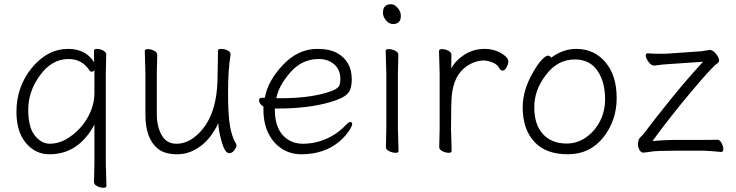

<svg xmlns="http://www.w3.org/2000/svg" viewBox="-20 -716 3494 911"><path d="M428 -125Q353 16 214 16Q148 16 103 -37.5Q58 -91 58 -186Q58 -304 131 -394Q205 -484 304 -484Q387 -484 427 -420Q426 -437 426 -444V-475Q426 -484 440 -484Q454 -484 469 -476.5Q484 -469 484 -457L482 -368V60L485 166Q485 175 471 175Q457 175 441.5 167.5Q426 160 426 148L428 59ZM428 -384Q423 -376 415.5 -376Q408 -376 405 -381Q370 -436 305 -436Q226 -436 170 -359Q114 -282 114 -196.5Q114 -111 145.5 -72.5Q177 -34 216 -34Q255 -34 291.5 -54Q328 -74 359 -107.5Q390 -141 409 -184.5Q428 -228 428 -274Z M726 -456 724 -368V-175Q724 -116 747 -75Q770 -34 817 -34Q864 -34 906 -68Q1009 -151 1012 -342Q1014 -418 1014 -442V-475Q1014 -484 1029 -484Q1044 -484 1059 -477Q1074 -470 1074 -459V-457Q1062 -385 1062 -277Q1062 -169 1071.5 -116.5Q1081 -64 1100 -34Q1102 -30 1102 -23.5Q1102 -17 1091.5 -3Q1081 11 1068 11Q1047 11 1031.5 -44.5Q1016 -100 1016 -132Q983 -61 931.5 -22.5Q880 16 820.5 16Q761 16 728 -11Q670 -60 670 -171V-368L667 -474Q667 -483 681.5 -483Q696 -483 711 -475.5Q726 -468 726 -456Z M1284 -201V-198Q1284 -116 1321.5 -75Q1359 -34 1417 -34Q1475 -34 1528.5 -57.5Q1582 -81 1622 -124Q1634 -137 1642.5 -137Q1651 -137 1651 -127.5Q1651 -118 1636 -95Q1621 -72 1592 -46Q1519 16 1410 16Q1359 16 1318.5 -9.5Q1278 -35 1254 -82.5Q1230 -130 1230 -195V-210Q1209 -224 1209 -240Q1209 -252 1223 -252Q1237 -252 1237 -253Q1250 -331 1322 -407.5Q1394 -484 1485 -484Q1546 -484 1582 -463Q1649 -424 1649 -340Q1649 -311 1642 -292Q1635 -273 1614.5 -259.5Q1594 -246 1552 -233Q1447 -201 1296 -201ZM1312 -250Q1441 -250 1529 -276Q1584 -292 1591 -312Q1595 -323 1595 -341Q1595 -385 1566 -410.5Q1537 -436 1492 -436Q1413 -436 1357.5 -372.5Q1302 -309 1291 -250Z M1797 -655Q1797 -696 1835 -696Q1852 -696 1867 -678.5Q1882 -661 1882 -641Q1882 -602 1845 -602Q1826 -602 1811.5 -619.5Q1797 -637 1797 -655ZM1811 -17 1813 -105V-368L1810 -475Q1810 -483 1824.5 -483Q1839 -483 1854.5 -475.5Q1870 -468 1870 -457L1868 -368V-105L1871 1Q1871 9 1857 9Q1843 9 1827 1.5Q1811 -6 1811 -17Z M2064 -18 2066 -106V-367L2063 -474Q2063 -483 2077.5 -483Q2092 -483 2107 -475.5Q2122 -468 2122 -456Q2122 -444 2121.5 -426.5Q2121 -409 2121 -391Q2141 -429 2183.5 -456.5Q2226 -484 2280 -484Q2334 -484 2375 -452Q2392 -438 2392 -424.5Q2392 -411 2383 -396Q2374 -381 2365 -381Q2356 -381 2350 -391Q2340 -411 2316 -420Q2292 -429 2276 -429Q2233 -429 2192 -400Q2134 -359 2124 -266Q2120 -230 2120 -106L2123 0Q2123 9 2109 9Q2095 9 2079.5 1.5Q2064 -6 2064 -18Z M2595 -442Q2651 -484 2714 -484Q2799 -484 2852.5 -421Q2906 -358 2906 -251Q2906 -144 2842.5 -64Q2779 16 2674 16Q2569 16 2514.5 -44Q2460 -104 2460 -207Q2460 -289 2510 -374Q2530 -410 2549.5 -431Q2569 -452 2579.5 -452Q2590 -452 2595 -442ZM2669 -35Q2718 -35 2759.5 -63.5Q2801 -92 2826 -139.5Q2851 -187 2851 -245Q2851 -329 2814 -381.5Q2777 -434 2708 -434Q2625 -434 2570 -360Q2515 -289 2515 -207Q2515 -125 2556 -80Q2597 -35 2669 -35Z M3255 -52Q3367 -52 3383 -53H3384Q3395 -53 3403.5 -37.5Q3412 -22 3412 -8.5Q3412 5 3402 5Q3361 1 3321 -1H3186Q3096 -1 3069 3.5Q3042 8 3031.5 8Q3021 8 3014 -5Q3007 -18 3007 -30.5Q3007 -43 3010.5 -52.5Q3014 -62 3023.5 -70Q3033 -78 3057.5 -111.5Q3082 -145 3160.5 -242.5Q3239 -340 3316 -423L3155 -412Q3128 -411 3086 -405H3084Q3069 -405 3056.5 -423Q3044 -441 3044 -452Q3044 -463 3052 -463H3053Q3079 -461 3100 -461H3132Q3144 -461 3154 -462L3310 -473L3346 -479H3350Q3365 -477 3378.5 -459Q3392 -441 3392 -430.5Q3392 -420 3382 -414Q3361 -401 3262 -283.5Q3163 -166 3076 -47Q3136 -52 3176 -52Z"/></svg>

Font: LXGW WenKai Lite Light
Style: Regular
Weight: 300
Designer: LXGW / Fontworks Inc.
Foundry: LXGW / Fontworks Inc.
Version: Version 1.511; March 25, 2025